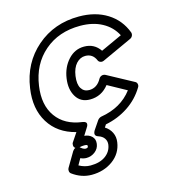

<svg xmlns="http://www.w3.org/2000/svg" viewBox="-122 -672 911 1036"><g transform="rotate(-15 333.5 -154.5)"><path d="M61 -270Q80.6 -406.7 178.5 -491.5Q276.4 -576.2 415 -576.2Q506.8 -576.2 572.5 -535.2Q638.2 -494.1 666 -419.9Q668.9 -410.6 664.6 -401.1Q660.2 -391.6 649.9 -387.2L483.9 -311Q474.1 -306.6 465.1 -309.6Q456.1 -312.5 452.1 -320.8Q435.1 -361.8 393.1 -361.8Q364.7 -361.8 343 -338.4Q321.3 -314.9 314.9 -271Q308.6 -225.1 323.5 -201.7Q338.4 -178.2 367.2 -178.2Q411.6 -178.2 436 -223.1Q441.4 -232.4 451.2 -236.1Q460.9 -239.7 472.2 -234.9L618.2 -155.8Q626.5 -151.4 628.4 -141.8Q630.4 -132.3 625 -124Q589.8 -65.4 532.7 -27.6Q475.6 10.3 405.8 23.9L396 39.1Q420.4 54.2 432.4 78.9Q444.3 103.5 439.9 132.8Q431.2 193.8 380.9 230.5Q330.6 267.1 262.2 267.1Q205.1 267.1 154.8 230Q147.9 224.6 147 215.1Q146 205.6 149.9 199.2L198.2 117.2Q205.1 106.9 213.9 104Q205.1 98.1 204.6 87.4Q204.1 76.7 209 70.8L241.2 22.9Q141.1 -2 92.8 -80.3Q44.4 -158.7 61 -270ZM110.8 -270Q95.7 -166 143.1 -99.9Q190.4 -33.7 287.1 -21Q297.9 -19.5 303.2 -15.4Q308.6 -11.2 308.6 -6.1Q308.6 -1 306.9 3.9Q305.2 8.8 302.7 11.7L300.8 15.1L276.9 53.2Q303.2 55.7 318.8 71.3Q334.5 86.9 331.1 112.8Q327.6 138.7 306.2 155.3Q284.7 171.9 257.8 171.9Q241.2 171.9 225.1 164.1L205.1 199.2Q236.3 216.8 269 216.8Q321.3 216.8 353 193.6Q384.8 170.4 390.1 132.8Q392.6 113.3 382.1 97.9Q371.6 82.5 349.1 75.2Q322.8 66.9 338.9 39.1L372.1 -9.8Q380.4 -20 392.1 -22.9Q506.3 -41.5 567.9 -123L463.9 -180.2Q422.9 -127.9 358.9 -127.9Q306.6 -127.9 281.5 -169.2Q256.3 -210.4 265.1 -271Q273.9 -331.1 310.8 -371.6Q347.7 -412.1 399.9 -412.1Q457 -412.1 488.8 -365.2L607.9 -419.9Q582 -470.2 530.5 -498Q479 -525.9 408.2 -525.9Q288.1 -525.9 207.8 -456.5Q127.4 -387.2 110.8 -270ZM236.8 106Q242.7 112.3 251.2 117.2Q259.8 122.1 265.1 122.1Q272 122.1 275.4 120.6Q278.8 119.1 279.5 117.7Q280.3 116.2 280.8 112.8V111.3Q280.8 109.4 280.8 109.1Q280.8 108.9 280.3 107.4Q279.8 106 278.6 105.5Q277.3 105 275.4 104.2Q273.4 103.5 270.3 103.3Q267.1 103 263.2 103Q251.5 103 236.8 106Z"/></g></svg>

Font: Trueno ExtraBold Outline
Style: Italic
Weight: 800
Width: 6
Designer: Julieta Ulanovsky
Foundry: Julieta Ulanovsky
Version: Version 3.001b | FøM Fix